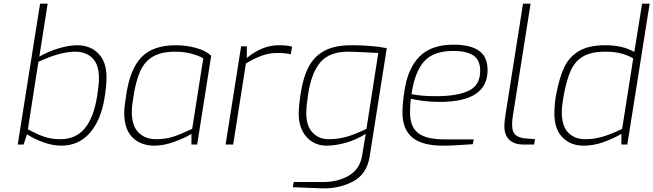

<svg xmlns="http://www.w3.org/2000/svg" viewBox="-20 -783 3539 1040"><path d="M126 -56 108 0H76L197 -763H238L193 -476Q242 -505 299 -521.5Q356 -538 397 -538Q469 -538 513 -493Q557 -448 557 -364Q557 -317 546 -251Q527 -133 467 -63.5Q407 6 312 6Q265 6 214 -12.5Q163 -31 126 -56ZM506 -262Q516 -324 516 -359Q516 -433 481 -468Q446 -503 388 -503Q305 -503 188 -448L131 -83Q176 -58 216 -43.5Q256 -29 306 -29Q391 -29 439.5 -88Q488 -147 506 -262Z M653 -172Q653 -205 664 -271Q685 -411 747.5 -474.5Q810 -538 933 -538Q986 -538 1039.5 -524Q1093 -510 1124 -481L1048 0H1017V-58Q987 -38 927 -16Q867 6 817 6Q743 6 698 -38Q653 -82 653 -172ZM1021 -85 1081 -467Q1058 -481 1018 -492Q978 -503 930 -503Q856 -503 811 -478Q766 -453 741.5 -401.5Q717 -350 703 -261Q694 -206 694 -177Q694 -103 729.5 -66Q765 -29 826 -29Q877 -29 919.5 -43Q962 -57 1021 -85Z M1286 -532H1317V-469Q1401 -538 1489 -538Q1537 -538 1562 -530L1555 -489Q1526 -496 1482 -496Q1437 -496 1395.5 -480.5Q1354 -465 1312 -439L1243 0H1202Z M1566 231 1571 203H1729Q1811 203 1870 168Q1929 133 1941 62L1961 -58Q1910 -26 1854 -10Q1798 6 1747 6Q1707 6 1673 -14Q1639 -34 1618.5 -73Q1598 -112 1598 -166Q1598 -208 1609 -279Q1623 -368 1653.5 -424Q1684 -480 1739.5 -509Q1795 -538 1883 -538Q1995 -538 2075 -522L1982 67Q1966 163 1888.5 202Q1811 241 1718 237ZM1965 -85 2029 -496 1968 -499Q1898 -503 1864 -503Q1767 -503 1717.5 -448Q1668 -393 1649 -273Q1639 -206 1639 -171Q1639 -101 1673 -65Q1707 -29 1760 -29Q1810 -29 1856.5 -42Q1903 -55 1965 -85Z M2160 -174Q2160 -226 2171 -292Q2189 -413 2252.5 -477Q2316 -541 2437 -541Q2527 -541 2574 -508.5Q2621 -476 2621 -403Q2621 -231 2362 -231Q2314 -231 2272 -236.5Q2230 -242 2206 -248Q2201 -218 2201 -174Q2201 -97 2244.5 -62.5Q2288 -28 2389 -28H2546L2541 -2Q2442 6 2379 6Q2266 6 2213 -38.5Q2160 -83 2160 -174ZM2581 -399Q2581 -457 2545 -482Q2509 -507 2434 -507Q2327 -507 2276.5 -449.5Q2226 -392 2209 -273Q2261 -262 2341 -262Q2457 -262 2519 -291.5Q2581 -321 2581 -399Z M2712 -99Q2712 -128 2721 -180L2813 -763H2854L2763 -187Q2762 -182 2758 -156.5Q2754 -131 2754 -106Q2754 -70 2770.5 -54Q2787 -38 2819 -34L2878 -29L2873 0H2817Q2766 0 2739 -25.5Q2712 -51 2712 -99Z M2983 -167Q2983 -223 2993 -274Q3010 -363 3036.5 -419Q3063 -475 3116 -506.5Q3169 -538 3258 -538Q3305 -538 3343 -529.5Q3381 -521 3416 -502L3458 -763H3499L3378 0H3346V-58Q3302 -32 3248.5 -13Q3195 6 3141 6Q3071 6 3027 -38.5Q2983 -83 2983 -167ZM3350 -85 3410 -467Q3376 -486 3340.5 -494.5Q3305 -503 3258 -503Q3183 -503 3139 -477.5Q3095 -452 3072 -401.5Q3049 -351 3033 -264Q3023 -207 3023 -176Q3023 -100 3058 -64.5Q3093 -29 3149 -29Q3200 -29 3247.5 -43.5Q3295 -58 3350 -85Z"/></svg>

Font: Exo ExtraLight
Style: Italic
Weight: 275
Italic angle: -9°
Designer: Natanael Gama
Foundry: Natanael Gama
Version: Version 1.500; ttfautohint (v1.6)